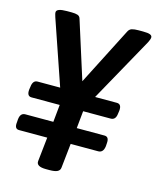

<svg xmlns="http://www.w3.org/2000/svg" viewBox="-107 -778 703 855"><g transform="rotate(15 244.0 -350.0)"><path d="M26 -135Q4 -135 8 -166L9 -180Q12 -210 35 -210H164L172 -290H42Q20 -290 23 -321L25 -334Q28 -365 50 -365H154L52 -662Q50 -669 48.5 -674Q47 -679 47 -684Q47 -702 95 -702H117Q134 -702 144.5 -698.5Q155 -695 158 -683L242 -418L377 -682Q383 -695 394.5 -698.5Q406 -702 425 -702H446Q469 -702 478.5 -698Q488 -694 488 -686Q488 -681 485.5 -674.5Q483 -668 480 -662L315 -365H415Q438 -365 435 -334L433 -320Q430 -290 407 -290H280L272 -210H400Q422 -210 419 -179L418 -165Q414 -135 391 -135H264L252 -23Q251 -10 239.5 -4Q228 2 203 2H187Q141 2 144 -24L156 -135Z"/></g></svg>

Font: Asap Condensed Condensed Medium
Style: Italic
Weight: 500
Width: 3
Italic angle: -6°
Designer: Pablo Cosgaya
Foundry: Omnibus-Type
Version: Version 3.001; ttfautohint (v1.8.4.7-5d5b)